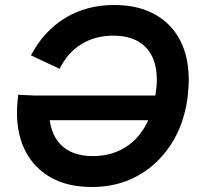

<svg xmlns="http://www.w3.org/2000/svg" viewBox="-20 -734 798 770"><path d="M348 16Q254 16 187 -20.5Q120 -57 84 -124Q48 -191 48 -283Q48 -300 49.5 -318Q51 -336 53 -354L182 -348Q180 -333 178.5 -318.5Q177 -304 177 -291Q177 -202 222.5 -155Q268 -108 352 -108Q420 -108 473 -137.5Q526 -167 559.5 -223Q593 -279 604 -358Q606 -372 607.5 -386Q609 -400 609 -413Q609 -499 564 -545Q519 -591 434 -591Q362 -591 306.5 -557Q251 -523 219 -458L104 -512Q156 -610 241.5 -662Q327 -714 438 -714Q532 -714 599 -677.5Q666 -641 701.5 -574Q737 -507 737 -413Q737 -397 735.5 -378.5Q734 -360 732 -341Q717 -232 664 -152Q611 -72 530.5 -28Q450 16 348 16ZM104 -252 119 -351H700L685 -252Z"/></svg>

Font: Hanken Grotesk
Style: Bold Italic
Weight: 700
Italic angle: -8°
Designer: Alfredo Marco Pradil
Foundry: Hanken Design Co.
Version: Version 3.013